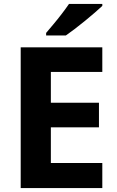

<svg xmlns="http://www.w3.org/2000/svg" viewBox="-20 -954 592 974"><path d="M499 0H85V-714H499V-589H238V-433H482V-308H238V-127H499ZM499 -924Q484 -910 461 -890Q438 -870 411 -848Q384 -826 358.5 -806.5Q333 -787 314 -774H214V-787Q230 -806 251.5 -831.5Q273 -857 294 -884.5Q315 -912 330 -934H499Z"/></svg>

Font: Noto Sans Georgian Bold
Style: Regular
Weight: 700
Designer: Monotype Design Team, Akaki Razmadze
Foundry: Google LLC
Version: Version 2.005; ttfautohint (v1.8.4.7-5d5b)